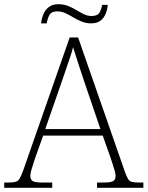

<svg xmlns="http://www.w3.org/2000/svg" viewBox="-23 -892 701 912"><path d="M-3 0V-25H18Q40 -25 51.5 -28.5Q63 -32 70 -43.5Q77 -55 86 -79L308 -714H348L571 -74Q579 -52 585.5 -41.5Q592 -31 603.5 -28Q615 -25 638 -25H658V0H438V-25H470Q505 -25 515.5 -32.5Q526 -40 526 -57Q526 -67 521 -84Q516 -101 510.5 -117.5Q505 -134 502 -143L465 -248H182L145 -144Q142 -135 136.5 -118.5Q131 -102 126 -84.5Q121 -67 121 -57Q121 -40 131.5 -32.5Q142 -25 178 -25H225V0ZM192 -279H454L380 -496Q366 -538 350 -586.5Q334 -635 324 -668Q320 -650 310.5 -621.5Q301 -593 290 -561.5Q279 -530 271 -506ZM410 -781Q386 -781 365 -789.5Q344 -798 325 -809.5Q306 -821 287.5 -829.5Q269 -838 250 -838Q220 -838 211 -819.5Q202 -801 199 -781H172Q174 -801 182 -822Q190 -843 207.5 -857.5Q225 -872 254 -872Q280 -872 301 -863.5Q322 -855 340 -844Q358 -833 375.5 -824.5Q393 -816 412 -816Q440 -816 449.5 -832Q459 -848 462 -869H489Q487 -847 479 -827Q471 -807 454.5 -794Q438 -781 410 -781Z"/></svg>

Font: Noto Serif Hentaigana ExtraLight
Style: Regular
Weight: 200
Designer: Kazuhiro Yamada
Foundry: nipponia
Version: Version 1.000